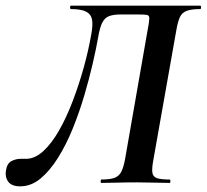

<svg xmlns="http://www.w3.org/2000/svg" viewBox="-37 -645 729 677"><path d="M34 12Q4 12 -8 -4.5Q-20 -21 -16 -44Q-12 -69 3.5 -77Q19 -85 36 -85Q41 -85 46 -85Q51 -85 55 -85Q86 -85 115.5 -112Q145 -139 171 -184.5Q197 -230 219 -287.5Q241 -345 258 -406Q275 -467 285 -525Q291 -557 287.5 -576Q284 -595 266.5 -604Q249 -613 213 -613Q210 -613 210 -619Q210 -625 213 -625Q220 -625 254 -625Q288 -625 338.5 -625Q389 -625 444.5 -625Q500 -625 549.5 -625Q599 -625 632 -625Q665 -625 669 -625Q672 -625 672 -619Q672 -613 669 -613Q639 -613 622 -607Q605 -601 597.5 -585Q590 -569 585 -540L503 -77Q498 -49 500.5 -35Q503 -21 517.5 -16.5Q532 -12 561 -12Q564 -12 564 -6Q564 0 561 0Q538 0 508 -1Q478 -2 446 -2Q409 -2 377 -1Q345 0 320 0Q318 0 318 -6Q318 -12 320 -12Q351 -12 367 -18Q383 -24 391 -40Q399 -56 404 -84L483 -536Q489 -567 489.5 -579Q490 -591 481 -592.5Q472 -594 449 -594H389Q364 -594 348.5 -588.5Q333 -583 324 -566Q315 -549 309 -513Q302 -473 289.5 -419Q277 -365 259.5 -306Q242 -247 219 -190.5Q196 -134 167.5 -88.5Q139 -43 106 -15.5Q73 12 34 12Z"/></svg>

Font: Cormorant
Style: Bold Italic
Weight: 700
Italic angle: -10°
Designer: Christian Thalmann (Catharsis Fonts)
Foundry: Catharsis Fonts
Version: Version 4.000